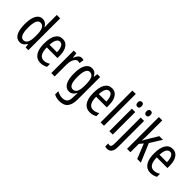

<svg xmlns="http://www.w3.org/2000/svg" viewBox="132 -1882 3243 3243"><g transform="rotate(45 1753.5 -260.0)"><path d="M199 10Q122 10 82 -61Q42 -132 42 -268Q42 -402 82 -474.5Q122 -547 196 -547Q233 -547 264.5 -526.5Q296 -506 316 -468H320Q317 -513 317 -542V-760H398V0H333L322 -68H317Q295 -30 266.5 -10Q238 10 199 10ZM218 -59Q317 -59 317 -244V-274Q317 -378 293 -426.5Q269 -475 216 -475Q169 -475 147 -422Q125 -369 125 -268Q125 -59 218 -59Z M677 -546Q732 -546 768 -514.5Q804 -483 822 -429.5Q840 -376 840 -309V-253H585Q588 -59 704 -59Q733 -59 761.5 -68Q790 -77 820 -96V-24Q764 10 695 10Q627 10 585 -26.5Q543 -63 524 -125Q505 -187 505 -265Q505 -402 548.5 -474Q592 -546 677 -546ZM677 -480Q636 -480 613 -440Q590 -400 586 -317H764Q764 -361 755 -398Q746 -435 726.5 -457.5Q707 -480 677 -480Z M1129 -547Q1153 -547 1175 -540L1163 -456Q1146 -463 1123 -463Q1095 -463 1072.5 -439Q1050 -415 1038 -374Q1026 -333 1026 -280V0H945V-537H1008L1019 -445H1024Q1041 -492 1067.5 -519.5Q1094 -547 1129 -547Z M1377 -547Q1415 -547 1443.5 -528Q1472 -509 1494 -466H1499L1508 -537H1576V6Q1576 118 1528 179Q1480 240 1373 240Q1336 240 1305.5 232.5Q1275 225 1246 209V132Q1314 168 1371 168Q1433 168 1464 135.5Q1495 103 1495 25V9Q1495 -8 1496 -29.5Q1497 -51 1499 -75H1495Q1452 10 1374 10Q1301 10 1260.5 -60Q1220 -130 1220 -266Q1220 -406 1262 -476.5Q1304 -547 1377 -547ZM1394 -475Q1347 -475 1325 -421.5Q1303 -368 1303 -265Q1303 -159 1326 -110Q1349 -61 1397 -61Q1495 -61 1495 -245V-270Q1495 -377 1471 -426Q1447 -475 1394 -475Z M1855 -546Q1910 -546 1946 -514.5Q1982 -483 2000 -429.5Q2018 -376 2018 -309V-253H1763Q1766 -59 1882 -59Q1911 -59 1939.5 -68Q1968 -77 1998 -96V-24Q1942 10 1873 10Q1805 10 1763 -26.5Q1721 -63 1702 -125Q1683 -187 1683 -265Q1683 -402 1726.5 -474Q1770 -546 1855 -546ZM1855 -480Q1814 -480 1791 -440Q1768 -400 1764 -317H1942Q1942 -361 1933 -398Q1924 -435 1904.5 -457.5Q1885 -480 1855 -480Z M2204 0H2123V-760H2204Z M2375 -739Q2421 -739 2421 -681Q2421 -624 2375 -624Q2353 -624 2340 -639Q2327 -654 2327 -681Q2327 -739 2375 -739ZM2414 -537V0H2333V-537Z M2538 -681Q2538 -739 2586 -739Q2632 -739 2632 -681Q2632 -624 2586 -624Q2564 -624 2551 -639Q2538 -654 2538 -681ZM2515 240Q2487 240 2466 231V159Q2485 167 2501 167Q2524 167 2534 146.5Q2544 126 2544 83V-537H2625V82Q2625 163 2597 201Q2569 239 2515 240Z M2836 -383Q2836 -355 2834.5 -328.5Q2833 -302 2831 -276H2835Q2843 -293 2851.5 -308.5Q2860 -324 2869 -338L2989 -537H3076L2946 -330L3085 0H2998L2891 -265L2836 -199V0H2755V-760H2836Z M3304 -546Q3359 -546 3395 -514.5Q3431 -483 3449 -429.5Q3467 -376 3467 -309V-253H3212Q3215 -59 3331 -59Q3360 -59 3388.5 -68Q3417 -77 3447 -96V-24Q3391 10 3322 10Q3254 10 3212 -26.5Q3170 -63 3151 -125Q3132 -187 3132 -265Q3132 -402 3175.5 -474Q3219 -546 3304 -546ZM3304 -480Q3263 -480 3240 -440Q3217 -400 3213 -317H3391Q3391 -361 3382 -398Q3373 -435 3353.5 -457.5Q3334 -480 3304 -480Z"/></g></svg>

Font: Noto Sans ExtraCondensed
Style: Regular
Weight: 400
Width: 2
Designer: Monotype Design Team
Foundry: Monotype Imaging Inc.
Version: Version 2.013; ttfautohint (v1.8.4.7-5d5b)